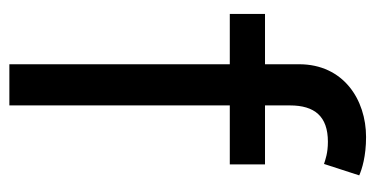

<svg xmlns="http://www.w3.org/2000/svg" viewBox="-216 -586 802 410"><g transform="rotate(90 185.0 -381.0)"><path d="M117.2 -618.7V-545.9H9.8V-470.7H117.2V0H205.1V-470.7H331.1V-545.9H205.1V-599.1C205.1 -651.9 228.5 -680.2 282.7 -680.2C307.1 -680.2 320.8 -674.8 330.1 -671.9L354.5 -747.1C341.3 -752.9 314 -761.7 272.5 -761.7C192.9 -761.7 117.2 -713.4 117.2 -618.7Z"/></g></svg>

Font: Raveo
Style: Regular
Weight: 400
Designer: Jakub Foglar, Rasmus Andersson (Inter)
Foundry: Jakubfoglar.com
Version: Version 1.100;Glyphs 3.2.3 (3260)